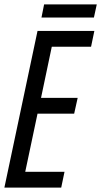

<svg xmlns="http://www.w3.org/2000/svg" viewBox="-20 -855 461 875"><path d="M169 -775H408L421 -835H181ZM0 0H259L274 -72H95L151 -337H318L334 -409H167L216 -642H395L410 -714H151Z"/></svg>

Font: Noto Sans ExtraCondensed
Style: Italic
Weight: 400
Width: 2
Italic angle: -12°
Designer: Monotype Design Team
Foundry: Monotype Imaging Inc.
Version: Version 2.013